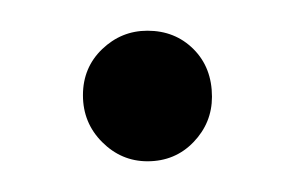

<svg xmlns="http://www.w3.org/2000/svg" viewBox="-20 -100 192 125"><path d="M76 5Q59 5 46.5 -7.5Q34 -20 34 -38Q34 -56 46.5 -68Q59 -80 76 -80Q94 -80 106 -68Q118 -56 118 -37Q118 -20 106 -7.5Q94 5 76 5Z"/></svg>

Font: DM Sans 36pt ExtraLight
Style: Regular
Weight: 250
Designer: Colophon Foundry, Jonny Pinhorn
Foundry: Colophon Foundry
Version: Version 4.004;gftools[0.9.30]